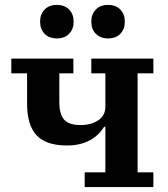

<svg xmlns="http://www.w3.org/2000/svg" viewBox="-20 -760 684 780"><path d="M324 -60H408V-245H403Q355 -169 252 -169Q167 -169 128.5 -210.5Q90 -252 90 -339V-462H26V-522H278V-462H221V-346Q221 -295 241 -273.5Q261 -252 306 -252Q351 -252 379.5 -271.5Q408 -291 408 -326V-462H351V-522H603V-462H539V-60H603V0H324ZM211 -604Q179 -604 161 -623Q143 -642 143 -670V-674Q143 -702 161 -721Q179 -740 211 -740Q243 -740 261 -721Q279 -702 279 -674V-670Q279 -642 261 -623Q243 -604 211 -604ZM419 -604Q387 -604 369 -623Q351 -642 351 -670V-674Q351 -702 369 -721Q387 -740 419 -740Q451 -740 469 -721Q487 -702 487 -674V-670Q487 -642 469 -623Q451 -604 419 -604Z"/></svg>

Font: IBM Plex Serif SemiBold
Style: Regular
Weight: 600
Designer: Mike Abbink, Paul van der Laan, Pieter van Rosmalen
Foundry: Bold Monday
Version: Version 2.5